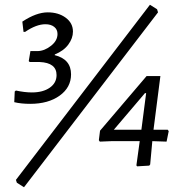

<svg xmlns="http://www.w3.org/2000/svg" viewBox="-20 -697 774 808"><path d="M611 -677 641 -658 645 -645 81 91 51 72 47 60ZM181 -645Q226 -645 256.5 -622.5Q287 -600 287 -564Q287 -536 267.5 -509.5Q248 -483 211 -468L210 -465Q279 -448 279 -384Q279 -329 231 -294.5Q183 -260 107 -260Q69 -260 40 -267L42 -312L47 -316Q84 -308 114 -308Q161 -308 189.5 -328Q218 -348 218 -381Q218 -433 147 -436H105L101 -440L108 -482H139Q168 -483 195 -504.5Q222 -526 222 -554Q222 -573 208 -584Q194 -595 171 -595Q133 -595 86 -563H79L74 -606Q133 -645 181 -645ZM655 -377 626 -151H686L690 -145L681 -101L621 -103L612 -5L608 0L557 3L554 -1L568 -103H449L400 -101L396 -107L401 -147L597 -377ZM459 -151H575L595 -305H590Z"/></svg>

Font: Alegreya Sans
Style: Italic
Weight: 400
Italic angle: -7°
Designer: Juan Pablo del Peral
Foundry: Huerta Tipografica
Version: Version 2.007